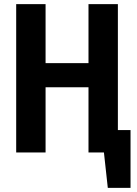

<svg xmlns="http://www.w3.org/2000/svg" viewBox="-20 -729 655 918"><path d="M403.1 0V-311.8H197.9V0H57.4V-709.2H197.9V-427.2H403.1V-709.2H543.6V-107.2H604.1V169.2H495.4L476.9 0Z"/></svg>

Font: Fira Code SemiBold
Style: Regular
Weight: 600
Designer: Carrois Corporate, Edenspiekermann AG, Nikita Prokopov
Foundry: Carrois Corporate, Edenspiekermann AG, Nikita Prokopov
Version: Version 6.002